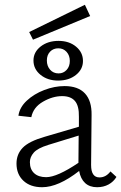

<svg xmlns="http://www.w3.org/2000/svg" viewBox="-20 -779 507 803"><path d="M118 -613 102 -645 335 -759 357 -712ZM225 -608Q269 -608 298 -584Q327 -560 327 -524Q327 -489 297.5 -465.5Q268 -442 223 -442Q179 -442 149.5 -466Q120 -490 120 -526Q120 -561 150 -584.5Q180 -608 225 -608ZM224 -577Q203 -577 189.5 -563Q176 -549 176 -526Q176 -503 189.5 -487.5Q203 -472 225 -472Q245 -472 258.5 -486.5Q272 -501 272 -524Q272 -547 258.5 -562Q245 -577 224 -577ZM467 -39Q455 -19 434 -7.5Q413 4 386 4Q355 4 336 -13.5Q317 -31 311 -64Q224 4 156 4Q107 4 78 -23Q49 -50 49 -95Q49 -134 75 -161Q101 -188 167 -207L310 -249V-290Q311 -336 293.5 -356.5Q276 -377 240 -377Q200 -377 159.5 -353.5Q119 -330 111 -289L57 -295Q62 -330 92 -358Q122 -386 165 -402.5Q208 -419 250 -419Q307 -419 335.5 -388Q364 -357 363 -298L361 -89Q361 -37 396 -37Q423 -37 442 -62ZM173 -38Q219 -38 308 -98L309 -212L182 -173Q137 -159 121 -140.5Q105 -122 105 -101Q105 -71 123 -54.5Q141 -38 173 -38Z"/></svg>

Font: Isabella Sans
Style: Regular
Weight: 400
Designer: Original fonts by Christian Thalmann (Catharsis Fonts), Modifications by Cristiano Sobral
Version: Version 0.002;July 12, 2020;FontCreator 13.0.0.2655 64-bit; 